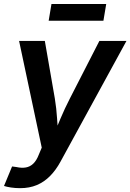

<svg xmlns="http://www.w3.org/2000/svg" viewBox="-35 -749 663 976"><path d="M-14.6 196.3 26.4 97.2 48.3 100.1Q74.7 106 96.2 102.3Q117.7 98.6 134 83Q150.4 67.4 161.6 38.6L177.2 1.5L62 -541H192.9L243.7 -248.5Q252 -197.8 255.1 -147Q258.3 -96.2 263.2 -43.5H229.5Q251.5 -96.2 272.9 -147.2Q294.4 -198.2 320.3 -248.5L470.2 -541H607.9L272.5 72.8Q249.5 115.2 219.7 145.5Q189.9 175.8 152.3 191.7Q114.7 207.5 67.4 207.5Q42.5 207.5 20.5 204.1Q-1.5 200.7 -14.6 196.3ZM504.9 -728.5 490.7 -643.6H212.4L226.6 -728.5Z"/></svg>

Font: Inter 17pt SemiBold
Style: Italic
Weight: 600
Italic angle: -9.3988°
Version: Version 4.001;git-66647c0bb